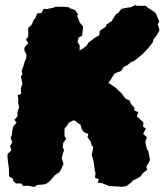

<svg xmlns="http://www.w3.org/2000/svg" viewBox="-20 -716 652 762"><path d="M115 26 91 21 71 22 65 12H43L31 0L32 -6L16 -16V-30L15 -50L13 -63L10 -88V-105L25 -119L20 -137L29 -151L22 -169L27 -179L29 -198L32 -213L46 -230L37 -240L50 -255L49 -271L56 -290L52 -307L53 -322L50 -338L64 -344L63 -366L69 -383L68 -389L63 -412L69 -422L66 -435L73 -454L78 -471L84 -485L85 -499L76 -518L78 -529L92 -544L83 -559L92 -571V-605L105 -617L114 -637L120 -644L128 -663L144 -664L153 -681L166 -680L190 -685L201 -689H235L255 -687V-684L278 -676L290 -659L286 -653L294 -635L295 -628L310 -611L306 -574L292 -567L288 -548L296 -537V-516L307 -522L323 -534L332 -548L345 -557L353 -564L374 -576L376 -594L400 -610L402 -618L423 -632L440 -660L449 -664L462 -681L487 -686L499 -687L517 -696L523 -693H559L567 -685L591 -670L599 -662L604 -650L612 -631L606 -619L612 -601V-593L600 -573L589 -560L587 -549L570 -527L554 -510L547 -502L532 -490L515 -476L498 -468L485 -457L472 -451L462 -437V-435L436 -425L426 -411L421 -402L410 -387L418 -382L427 -376L438 -369L447 -360L458 -350L463 -345L473 -331L479 -324L493 -318L502 -301L513 -289V-277L529 -271L523 -254L531 -247L549 -231L548 -213L559 -206L548 -185L563 -171L557 -154L559 -141L562 -128L569 -114L575 -82L572 -73L561 -56L564 -42L546 -28L538 -16L519 -5L508 0L501 8L483 22L469 25H462L428 23L413 22L405 19L385 11L368 9L372 -4L357 -11L359 -31L356 -40L353 -67L348 -88L344 -101L347 -116L350 -132L343 -140L341 -152L327 -172L331 -184L312 -192L304 -205L300 -220L283 -232L273 -239L253 -229L247 -219L236 -205V-176L243 -166L231 -149L229 -132L234 -120L228 -102L225 -88L232 -65L223 -45L216 -33L197 -20L184 -4L174 6L166 12L154 16L128 18Z"/></svg>

Font: Winky Rough Black
Style: Italic
Weight: 900
Italic angle: -8.97852°
Designer: Simon Atzbach
Foundry: typofactur
Version: Version 1.206; ttfautohint (v1.8.4.7-5d5b)